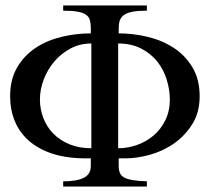

<svg xmlns="http://www.w3.org/2000/svg" viewBox="-20 -682 767 702"><path d="M414 -560Q466 -560 519 -547.5Q572 -535 614.5 -507.5Q657 -480 683.5 -436Q710 -392 710 -330Q710 -271 683 -228Q656 -185 615.5 -157Q575 -129 527.5 -116Q480 -103 439 -103H414V-76Q414 -60 418.5 -49.5Q423 -39 434 -33Q445 -27 465 -23.5Q485 -20 517 -19V0H211V-19Q261 -19 286.5 -32Q312 -45 312 -75V-103H295Q224 -103 172 -120Q120 -137 85.5 -167.5Q51 -198 34 -239.5Q17 -281 17 -330Q17 -392 43 -436Q69 -480 111 -507.5Q153 -535 206 -547.5Q259 -560 312 -560V-580Q312 -597 308.5 -609Q305 -621 294 -628.5Q283 -636 263 -639.5Q243 -643 211 -643V-662H517V-643Q484 -643 464 -639Q444 -635 433 -627Q422 -619 418 -607Q414 -595 414 -580ZM412 -140Q447 -140 481 -152Q515 -164 541.5 -186.5Q568 -209 584.5 -242.5Q601 -276 601 -318Q601 -354 589.5 -391Q578 -428 555 -457Q532 -486 496 -504.5Q460 -523 412 -523ZM314 -523Q272 -523 237.5 -504.5Q203 -486 178.5 -457Q154 -428 140 -391.5Q126 -355 126 -318Q126 -283 138.5 -250.5Q151 -218 175 -193.5Q199 -169 234 -154.5Q269 -140 314 -140Z"/></svg>

Font: STIXGeneralUnicodeRegular
Style: Regular
Weight: 400
Designer: MicroPress Inc., with final additions and corrections provided by Coen Hoffman, Elsevier (retired)
Version: Version 1.1.0